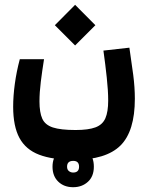

<svg xmlns="http://www.w3.org/2000/svg" viewBox="-20 -488 626 805"><path d="M289.1 182.1Q200.2 182.1 144 160.6Q87.9 139.2 61.5 90.3Q35.2 41.5 35.2 -40.5Q35.2 -85 42.2 -136.7Q49.3 -188.5 63 -239.7H164.6Q156.7 -190.4 151.1 -145.3Q145.5 -100.1 145.5 -63Q145.5 -16.6 157.2 9.5Q168.9 35.6 201.7 46.4Q234.4 57.1 296.9 57.1Q350.6 57.1 380.4 45.9Q410.2 34.7 421.9 7.6Q433.6 -19.5 433.6 -66.4Q433.6 -107.4 427.7 -162.1Q421.9 -216.8 413.6 -275.9L522.5 -288.1Q531.7 -227.1 538.6 -174.1Q545.4 -121.1 545.4 -74.2Q545.4 62.5 484.9 122.3Q424.3 182.1 289.1 182.1ZM294.9 -297.4 210 -382.3 294.9 -467.8 379.9 -382.3ZM286.6 296.9Q248.5 296.9 224.4 273.7Q200.2 250.5 200.2 210.9Q200.2 171.9 225.1 148.4Q250 125 286.6 125Q323.7 125 348.6 147.2Q373.5 169.4 373.5 210.9Q373.5 251.5 348.6 274.2Q323.7 296.9 286.6 296.9ZM286.6 235.4Q311.5 235.4 311.5 210.9Q311.5 186.5 287.1 186.5Q261.2 186.5 261.2 210.9Q261.2 223.1 268.8 229.2Q276.4 235.4 286.6 235.4Z"/></svg>

Font: Cascadia Mono NF SemiBold
Style: Regular
Weight: 600
Monospace: yes
Designer: Aaron Bell
Foundry: Saja Typeworks
Version: Version 2404.023; ttfautohint (v1.8.4)